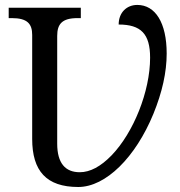

<svg xmlns="http://www.w3.org/2000/svg" viewBox="-20 -745 725 775"><path d="M585.9 -512.2C585.9 -375.5 518.6 -209.5 430.7 -118.2C386.7 -72.8 343.8 -49.8 301.8 -49.8C243.7 -49.8 210.9 -86.4 210.9 -165V-600.1C210.9 -647.5 230 -671.9 293 -671.9H306.2V-713.9H15.1V-671.9H27.8C90.8 -671.9 109.9 -648.4 109.9 -604V-184.1C109.9 -55.2 167 9.8 295.9 9.8C407.2 9.8 527.3 -110.4 599.1 -285.2C634.8 -372.6 652.8 -453.6 652.8 -528.8C652.8 -653.3 606.9 -725.1 534.2 -725.1C491.2 -725.1 459 -694.3 459 -646C548.8 -646 585.9 -608.4 585.9 -512.2Z"/></svg>

Font: The Erased English
Style: Regular
Weight: 400
Designer: Monotype Design team + ligartures altered by 180 Amsterdam
Foundry: Monotype Imaging Inc.
Version: Version 1.030;Glyphs 3.1.2 (3151)